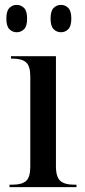

<svg xmlns="http://www.w3.org/2000/svg" viewBox="-20 -766 347 786"><path d="M19 0V-10H32Q69 -10 86.5 -25Q104 -40 104 -84V-453Q104 -496 86.5 -511Q69 -526 33 -526H25V-536H209V-86Q209 -41 227 -25.5Q245 -10 281 -10H293V0ZM230 -634Q212 -634 199.5 -646.5Q187 -659 187 -690Q187 -721 199.5 -733.5Q212 -746 230 -746Q247 -746 259.5 -733.5Q272 -721 272 -690Q272 -659 259.5 -646.5Q247 -634 230 -634ZM48 -634Q31 -634 18.5 -646.5Q6 -659 6 -690Q6 -721 18.5 -733.5Q31 -746 48 -746Q66 -746 78.5 -733.5Q91 -721 91 -690Q91 -659 78.5 -646.5Q66 -634 48 -634Z"/></svg>

Font: Noto Serif Display SemiCondensed Medium
Style: Regular
Weight: 500
Width: 4
Designer: Monotype Design Team
Foundry: Monotype Imaging Inc.
Version: Version 2.009